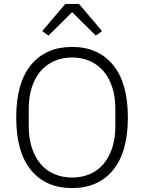

<svg xmlns="http://www.w3.org/2000/svg" viewBox="-20 -950 737 982"><path d="M349 12Q215 12 139 -79.5Q63 -171 63 -349Q63 -527 139 -618.5Q215 -710 349 -710Q482 -710 558 -618Q634 -526 634 -349Q634 -172 558 -80Q482 12 349 12ZM349 -42Q399 -42 439.5 -59.5Q480 -77 509 -111Q538 -145 554 -194Q570 -243 570 -305V-393Q570 -455 554 -504Q538 -553 509 -586.5Q480 -620 439.5 -638Q399 -656 349 -656Q299 -656 258 -638Q217 -620 188 -586.5Q159 -553 143 -504Q127 -455 127 -393V-305Q127 -243 143 -194Q159 -145 188 -111Q217 -77 258 -59.5Q299 -42 349 -42ZM384 -930 502 -791 470 -768 349 -888 228 -768 196 -791 314 -930Z"/></svg>

Font: IBM Plex Sans Arabic Light
Style: Regular
Weight: 300
Designer: Mike Abbink, Paul van der Laan, Pieter van Rosmalen, Wael Morcos, Khajak Apelian
Foundry: Bold Monday
Version: Version 1.2